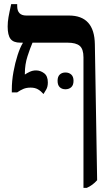

<svg xmlns="http://www.w3.org/2000/svg" viewBox="-20 -667 540 927"><path d="M190 -213Q178 -227 163.5 -235.5Q149 -244 128 -244Q108 -244 93.5 -238Q79 -232 63 -221H37V-234Q37 -276 45 -320Q53 -364 65 -401Q77 -438 90 -459V-461H78Q45 -461 31 -479Q17 -497 17 -539Q17 -561 21 -584Q25 -607 34 -647H63V-638Q63 -592 107 -592H313Q436 -592 438 -453L449 203Q427 228 399 240H383V-390Q383 -430 365 -445.5Q347 -461 306 -461H137Q126 -436 113 -396Q100 -356 100 -312V-307Q110 -314 124 -320.5Q138 -327 154 -327Q175 -327 193 -313.5Q211 -300 211 -269Q211 -248 203 -234.5Q195 -221 190 -213ZM258 -277Q258 -297 268.5 -307Q279 -317 296 -317Q313 -317 324 -307Q335 -297 335 -277Q335 -256 324 -246Q313 -236 296 -236Q279 -236 268.5 -246Q258 -256 258 -277Z"/></svg>

Font: Noto Serif Hebrew SemiCondensed SemiBold
Style: Regular
Weight: 600
Width: 4
Designer: Monotype Design Team
Foundry: Monotype Imaging Inc.
Version: Version 2.004; ttfautohint (v1.8.4.7-5d5b)